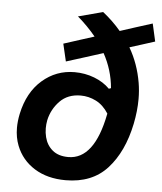

<svg xmlns="http://www.w3.org/2000/svg" viewBox="-54 -804 730 865"><g transform="rotate(5 311.0 -372.0)"><path d="M274.5 12.5Q192 12.5 133.8 -23.8Q75.5 -60 50.5 -123.5Q36 -160.5 36 -204Q36 -234 43 -267.5Q64 -366 127 -421Q190 -476 273.5 -476Q320.5 -476 362.8 -459.8Q405 -443.5 433 -415L442.5 -418.5Q435.5 -500 395.5 -573Q360 -561.5 317 -548Q274 -534.5 229.5 -520.5L211 -599.5Q248 -611.5 282.5 -622.5Q317 -633.5 348.5 -643.5Q331 -665 310.2 -686.2Q289.5 -707.5 266 -727.5L377.5 -757Q423 -721 459 -678.5Q491.5 -689 528 -700.8Q564.5 -712.5 604.5 -725L622.5 -645Q593 -635.5 564.5 -626.5Q536 -617.5 509 -609Q550 -539 564.5 -453.5Q570.5 -418 570.5 -380.5Q570.5 -326.5 558.5 -267.5Q532 -139 463 -63.2Q394 12.5 274.5 12.5ZM169 -249.5Q165.5 -231 165.5 -213Q165.5 -192.5 170.5 -173Q179.5 -137 206.2 -114.8Q233 -92.5 277.5 -92.5Q395 -92.5 435.5 -300Q436 -301.5 436 -303Q412.5 -340 379.2 -356.8Q346 -373.5 310 -373.5Q251.5 -373.5 215.8 -336.8Q180 -300 169 -249.5Z"/></g></svg>

Font: Heraclito SemiBold
Style: Italic
Weight: 600
Italic angle: -12°
Designer: Kostas Bartsokas (font) & Cristiano Sobral (main changes)
Foundry: Kostas Bartsokas (font) & Cristiano Sobral (main changes)
Version: Version 1.00;July 8, 2020;FontCreator 13.0.0.2655 64-bit